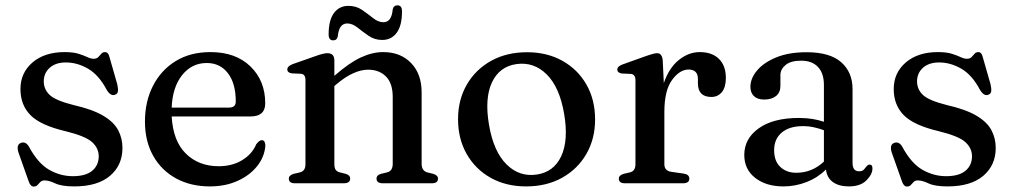

<svg xmlns="http://www.w3.org/2000/svg" viewBox="-20 -672 3712 704"><path d="M221.5 -443Q184 -443 162.2 -423.5Q140.5 -404 140.5 -373.5Q140.5 -344.5 162 -324Q183.5 -303.5 249 -287Q319 -271 358 -248Q397 -225 413 -195.2Q429 -165.5 429 -129.5Q429 -66 383.2 -27.2Q337.5 11.5 252.5 11.5Q206 11.5 182.8 0.5Q159.5 -10.5 143.5 -10.5Q133.5 -10.5 128 -4.8Q122.5 1 117.5 6.5Q112.5 12 103.5 12Q91.5 12 85 -7.5L48 -112Q38.5 -141 56.5 -148Q74 -154.5 86 -134.5Q119 -73 160.2 -49.5Q201.5 -26 247 -26Q294.5 -26 318.2 -46Q342 -66 342 -99Q342 -128.5 317.8 -150.8Q293.5 -173 220 -191Q128.5 -212.5 91.8 -249.8Q55 -287 55 -345.5Q55 -405 99.2 -443Q143.5 -481 217 -481Q248.5 -481 268.2 -474.8Q288 -468.5 300.5 -462.5Q313 -456.5 323.5 -456.5Q334.5 -456.5 340.5 -462.8Q346.5 -469 351.5 -475Q356.5 -481 365 -481Q377.5 -481 381.5 -462.5L410 -363Q413.5 -347.5 412.5 -337.8Q411.5 -328 401.5 -324.5Q385.5 -318.5 371 -343Q342.5 -397 303 -420Q263.5 -443 221.5 -443Z M952.5 -293Q952.5 -245 898.5 -245H609.5Q614.5 -155 661.5 -108.8Q708.5 -62.5 782 -62.5Q831.5 -62.5 868 -84.8Q904.5 -107 919.5 -143Q931 -158 940 -158Q947 -158 950 -152Q953 -146 953 -138Q950 -97 923 -63Q896 -29 851.2 -8.8Q806.5 11.5 749.5 11.5Q679 11.5 625.2 -18Q571.5 -47.5 541.5 -101Q511.5 -154.5 511.5 -226.5Q511.5 -299.5 540.8 -357Q570 -414.5 623.8 -447.8Q677.5 -481 752 -481Q844 -481 898.2 -428.5Q952.5 -376 952.5 -293ZM738 -441Q683.5 -441 648 -396.8Q612.5 -352.5 609.5 -277.5H819.5Q844.5 -277.5 844.5 -299.5Q844.5 -366 815.8 -403.5Q787 -441 738 -441Z M1206 -450.5V-394Q1261 -442 1303.2 -461.5Q1345.5 -481 1385 -481Q1448.5 -481 1487.2 -441Q1526 -401 1526 -333V-71.5Q1526 -45 1548 -39.5L1569 -34.5Q1586 -29 1586 -17Q1586 0 1563.5 0H1384Q1360.5 0 1360.5 -17.5Q1360.5 -29.5 1376.5 -34.5L1399.5 -40Q1420 -45 1420 -71.5V-316.5Q1420 -366.5 1395.2 -391.5Q1370.5 -416.5 1329.5 -416.5Q1304.5 -416.5 1275.2 -403.5Q1246 -390.5 1213 -362.5L1206 -356.5V-70Q1206 -56 1211 -49.2Q1216 -42.5 1226 -40L1248 -34.5Q1264 -29.5 1264 -17.5Q1264 0 1240.5 0H1061.5Q1039 0 1039 -17Q1039 -29 1056.5 -34.5L1080 -40Q1100 -45 1100 -69.5V-379Q1100 -400 1083.5 -401.5L1050 -403Q1033.5 -405.5 1033.5 -417.5Q1033.5 -429.5 1053.5 -437L1136 -466Q1166 -477 1180 -477Q1206 -477 1206 -450.5ZM1381.5 -525.5Q1353.5 -525.5 1331.5 -540.8Q1309.5 -556 1290.8 -571Q1272 -586 1253 -586Q1223 -586 1218.5 -538.5Q1215.5 -524 1201.5 -524Q1185 -524 1185 -546Q1185 -598 1204.5 -624.2Q1224 -650.5 1257.5 -650.5Q1286 -650.5 1307.8 -635.5Q1329.5 -620.5 1348.2 -605.5Q1367 -590.5 1386 -590.5Q1416 -590.5 1420 -638Q1423.5 -652.5 1437.5 -652.5Q1454 -652.5 1454 -630.5Q1454 -578 1434.5 -551.8Q1415 -525.5 1381.5 -525.5Z M1912.5 -480.5Q1986 -480.5 2042.2 -449Q2098.5 -417.5 2130.2 -362Q2162 -306.5 2162 -234Q2162 -163 2130 -107.5Q2098 -52 2041 -20.2Q1984 11.5 1909 11.5Q1835.5 11.5 1779.2 -20Q1723 -51.5 1691.2 -107.2Q1659.5 -163 1659.5 -235Q1659.5 -306 1691.5 -361.5Q1723.5 -417 1780.5 -448.8Q1837.5 -480.5 1912.5 -480.5ZM1948 -32Q2010.5 -41 2037.8 -99.2Q2065 -157.5 2048.5 -254.5Q2032 -352 1984.8 -399Q1937.5 -446 1873.5 -437Q1811 -428 1783.8 -369.8Q1756.5 -311.5 1773 -214.5Q1789.5 -117 1836.8 -69.8Q1884 -22.5 1948 -32Z M2410 -450.5 2414 -367.5Q2433 -423 2469 -452Q2505 -481 2545.5 -481Q2591 -481 2616.2 -456Q2641.5 -431 2641.5 -386.5Q2641.5 -352 2626.8 -334.2Q2612 -316.5 2588.5 -316.5Q2539 -316.5 2539 -366.5V-383.5Q2538.5 -417 2504.5 -417Q2472 -417 2444 -378.5Q2416 -340 2416 -261.5V-70Q2416 -45.5 2441.5 -42L2486.5 -35.5Q2507.5 -32.5 2507.5 -17Q2507.5 0 2484 0H2271.5Q2249 0 2249 -17Q2249 -29 2266.5 -34.5L2290 -40Q2310 -45 2310 -69.5V-378Q2310 -399 2293.5 -401L2260 -402.5Q2243.5 -405 2243.5 -417Q2243.5 -429 2263.5 -436L2344.5 -465Q2364.5 -472 2374.2 -474.5Q2384 -477 2389.5 -477Q2407.5 -477 2410 -450.5Z M2709 -104Q2709 -163.5 2762 -201.5Q2815 -239.5 2909.5 -239.5Q2936 -239.5 2959 -235.8Q2982 -232 3001 -225.5V-360.5Q3001 -403.5 2979.2 -426.5Q2957.5 -449.5 2917.5 -449.5Q2879.5 -449.5 2860.5 -433.8Q2841.5 -418 2841.5 -396.5V-357Q2841.5 -333 2825.5 -320Q2809.5 -307 2782 -307Q2757.5 -307 2744.5 -319.5Q2731.5 -332 2731.5 -353.5Q2731.5 -384.5 2755.8 -413.5Q2780 -442.5 2826 -461.5Q2872 -480.5 2937.5 -480.5Q3023 -480.5 3064.5 -443.8Q3106 -407 3106 -345.5V-75Q3106 -44 3129.5 -44Q3142 -44 3147.2 -49.8Q3152.5 -55.5 3156.5 -61Q3162.5 -68.5 3168.5 -68.5Q3179 -68.5 3179 -54.5Q3179 -33 3157 -10.8Q3135 11.5 3092.5 11.5Q3056.5 11.5 3034.2 -4.2Q3012 -20 3008.5 -50.5Q2978.5 -20.5 2937.5 -4.5Q2896.5 11.5 2852.5 11.5Q2789 11.5 2749 -19.8Q2709 -51 2709 -104ZM2818.5 -121.5Q2818.5 -81 2841.2 -59.8Q2864 -38.5 2899.5 -38.5Q2957.5 -38.5 3001 -79.5V-194.5Q2983.5 -201 2964.5 -205.2Q2945.5 -209.5 2924 -209.5Q2874.5 -209.5 2846.5 -186Q2818.5 -162.5 2818.5 -121.5Z M3423.5 -443Q3386 -443 3364.2 -423.5Q3342.5 -404 3342.5 -373.5Q3342.5 -344.5 3364 -324Q3385.5 -303.5 3451 -287Q3521 -271 3560 -248Q3599 -225 3615 -195.2Q3631 -165.5 3631 -129.5Q3631 -66 3585.2 -27.2Q3539.5 11.5 3454.5 11.5Q3408 11.5 3384.8 0.5Q3361.5 -10.5 3345.5 -10.5Q3335.5 -10.5 3330 -4.8Q3324.5 1 3319.5 6.5Q3314.5 12 3305.5 12Q3293.5 12 3287 -7.5L3250 -112Q3240.5 -141 3258.5 -148Q3276 -154.5 3288 -134.5Q3321 -73 3362.2 -49.5Q3403.5 -26 3449 -26Q3496.5 -26 3520.2 -46Q3544 -66 3544 -99Q3544 -128.5 3519.8 -150.8Q3495.5 -173 3422 -191Q3330.5 -212.5 3293.8 -249.8Q3257 -287 3257 -345.5Q3257 -405 3301.2 -443Q3345.5 -481 3419 -481Q3450.5 -481 3470.2 -474.8Q3490 -468.5 3502.5 -462.5Q3515 -456.5 3525.5 -456.5Q3536.5 -456.5 3542.5 -462.8Q3548.5 -469 3553.5 -475Q3558.5 -481 3567 -481Q3579.5 -481 3583.5 -462.5L3612 -363Q3615.5 -347.5 3614.5 -337.8Q3613.5 -328 3603.5 -324.5Q3587.5 -318.5 3573 -343Q3544.5 -397 3505 -420Q3465.5 -443 3423.5 -443Z"/></svg>

Font: Fraunces 9pt S000
Style: Regular
Weight: 400
Version: Version 1.000; ttfautohint (v1.8.3)